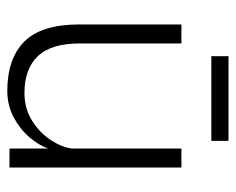

<svg xmlns="http://www.w3.org/2000/svg" viewBox="-80 -561 646 526"><g transform="rotate(90 243.0 -298.0)"><path d="M439 -472V-1H387V-107Q378 -81 355.5 -55Q333 -29 300.5 -12Q268 5 229 5Q141 5 94 -41.5Q47 -88 47 -192V-472H99V-194Q99 -115 134 -78.5Q169 -42 235 -42Q277 -42 310 -62.5Q343 -83 363 -113Q383 -143 387 -172V-472ZM134 -554V-601H366V-554Z"/></g></svg>

Font: Lil Grotesk Light
Style: Regular
Weight: 300
Designer: Bastien Sozeau
Foundry: NBR — Bastien Sozeau
Version: Version 3.003; ttfautohint (v1.8.4.7-5d5b);gftools[0.9.33]